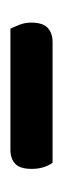

<svg xmlns="http://www.w3.org/2000/svg" viewBox="107 -798 123 378"><g transform="rotate(90 169.0 -609.5)"><path d="M37 -568Q33 -576 29 -586.5Q25 -597 25 -609Q25 -632 35.5 -641.5Q46 -651 63 -651H301Q313 -634 313 -610Q313 -587 303 -577.5Q293 -568 275 -568Z"/></g></svg>

Font: Baloo Paaji 2 Medium
Style: Regular
Weight: 500
Designer: Shuchita Grover, Noopur Datye and Ek Type
Foundry: Ek Type
Version: Version 1.640;hotconv 1.0.111;makeotfexe 2.5.65597; ttfautoh